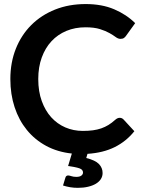

<svg xmlns="http://www.w3.org/2000/svg" viewBox="-20 -751 710 946"><path d="M316 113.5Q319.5 113.5 323.2 114.5Q327 115.5 331.8 117Q336.5 118.5 342.2 119.5Q348 120.5 356 120.5Q372.5 120.5 380.8 114.2Q389 108 389 99Q389 84.5 371 78.2Q353 72 315.5 67L334 5.5Q263.5 -2 207.5 -32.2Q151.5 -62.5 112.2 -110.8Q73 -159 52 -222.8Q31 -286.5 31 -361.5Q31 -443 58 -510.8Q85 -578.5 134 -627.5Q183 -676.5 251.2 -703.8Q319.5 -731 402 -731Q482.5 -731 542.8 -705.2Q603 -679.5 646 -637L601 -574.5Q597 -568.5 590.8 -564Q584.5 -559.5 573.5 -559.5Q562 -559.5 550 -568.5Q538 -577.5 519.5 -588Q501 -598.5 472.8 -607.5Q444.5 -616.5 401 -616.5Q350 -616.5 307.2 -598.8Q264.5 -581 233.8 -548Q203 -515 185.8 -467.8Q168.5 -420.5 168.5 -361.5Q168.5 -300.5 185.8 -253Q203 -205.5 232.5 -173Q262 -140.5 302 -123.2Q342 -106 388 -106Q415.5 -106 437.8 -109Q460 -112 478.8 -118.5Q497.5 -125 514.2 -135.2Q531 -145.5 547.5 -160.5Q552.5 -165 558 -167.8Q563.5 -170.5 570 -170.5Q581 -170.5 589 -162L642 -104.5Q602 -54.5 545.2 -26.2Q488.5 2 411 7L405 27.5Q449.5 38.5 467.5 57.2Q485.5 76 485.5 101.5Q485.5 118 476.8 131.5Q468 145 452 154.5Q436 164 413.5 169.2Q391 174.5 364 174.5Q343.5 174.5 325.8 171.5Q308 168.5 290.5 163L302 125Q305 113.5 316 113.5Z"/></svg>

Font: LatoHex
Style: Bold
Weight: 700
Designer: Lukasz Dziedzic
Foundry: tyPoland Lukasz Dziedzic
Version: Version 1.104; Western+Polish opensource